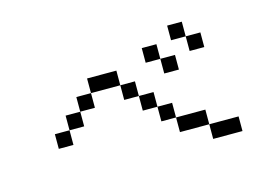

<svg xmlns="http://www.w3.org/2000/svg" viewBox="-72 -833 1144 791"><g transform="rotate(-15 500.0 -438.0)"><path d="M750 -625H687.5V-687.5H750ZM125 -375H187.5V-312.5H125ZM187.5 -437.5H250V-375H187.5ZM250 -500H312.5V-437.5H250ZM312.5 -562.5H437.5V-500H312.5ZM437.5 -500H500V-437.5H437.5ZM500 -437.5H562.5V-375H500ZM562.5 -375H625V-312.5H562.5ZM562.5 -625H625V-562.5H562.5ZM625 -312.5H750V-250H625ZM625 -562.5H687.5V-500H625ZM750 -250H875V-187.5H750ZM750 -625H812.5V-562.5H750Z"/></g></svg>

Font: 寒蝉点阵体 16px
Style: Regular
Weight: 400
Designer: Designed by Warren2060
Foundry: ChillType
Version: Version 1.000